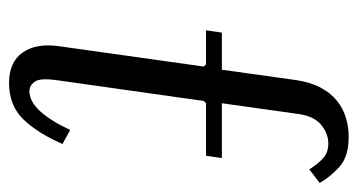

<svg xmlns="http://www.w3.org/2000/svg" viewBox="-203 -577 790 424"><g transform="rotate(90 192.0 -365.0)"><path d="M282 -740Q326 -740 348.5 -719.5Q371 -699 384 -676L354 -653Q342 -672 329.5 -683.5Q317 -695 297 -695Q275 -695 256 -679.5Q237 -664 232 -631L208 -460H329L324 -425H208L203 -420L157 -95Q152 -58 160.5 -46.5Q169 -35 181 -35Q204 -35 225.5 -58.5Q247 -82 267 -125L298 -108Q274 -53 243.5 -21.5Q213 10 163 10Q117 10 96 -20Q75 -50 82 -100L127 -420L122 -425H47L52 -460H134L157 -625Q162 -657 174 -679Q186 -701 203 -714.5Q220 -728 240.5 -734Q261 -740 282 -740Z"/></g></svg>

Font: Brygada 1918
Style: Italic
Weight: 400
Italic angle: -8°
Designer: Mateusz Machalski | Borys Kosmynka | Przemek Hoffer
Foundry: NIEPODLEGLA 2018
Version: Version 3.006